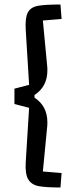

<svg xmlns="http://www.w3.org/2000/svg" viewBox="-20 -738 347 851"><path d="M253 29 248 93Q183 93 151.5 87Q120 81 105.5 57.5Q91 34 94 -18L109 -260L44 -277V-345L109 -362L94 -607Q91 -660 103.5 -683Q116 -706 147 -712Q178 -718 248 -718L253 -654L170 -647L189 -447Q190 -440 190 -426Q190 -354 133 -317V-305Q190 -268 190 -196Q190 -182 189 -175L170 22Z"/></svg>

Font: Changa Light
Style: Regular
Weight: 300
Designer: Eduardo Rodriguez Tunni
Foundry: Eduardo Rodriguez Tunni
Version: Version 2.002; ttfautohint (v1.5) -l 8 -r 50 -G 110 -x 14 -H